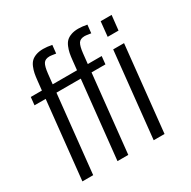

<svg xmlns="http://www.w3.org/2000/svg" viewBox="-172 -954 1119 1122"><g transform="rotate(-30 388.0 -392.5)"><path d="M307.6 0 362.8 -524.9H287.6L293 -578.1H368.2L374.5 -638.2Q377.4 -667.5 381.3 -687Q385.3 -706.5 393.6 -726.6Q401.9 -746.6 414.3 -758.5Q426.8 -770.5 447.3 -777.8Q467.8 -785.2 495.6 -785.2Q521.5 -785.2 554.2 -778.8L548.3 -723.6Q514.6 -729 507.3 -729Q476.1 -729 464.6 -710.2Q453.1 -691.4 448.2 -646L440.9 -578.1H534.7L529.3 -524.9H435.5L380.4 0ZM70.8 0 126 -524.9H50.8L56.2 -578.1H131.3L137.7 -638.2Q140.6 -667.5 144.5 -687Q148.4 -706.5 156.7 -726.6Q165 -746.6 177.5 -758.5Q189.9 -770.5 210.4 -777.8Q231 -785.2 258.8 -785.2Q284.7 -785.2 317.4 -778.8L311.5 -723.6Q277.8 -729 270.5 -729Q239.3 -729 227.8 -710.2Q216.3 -691.4 211.4 -646L204.1 -578.1H297.9L292.5 -524.9H198.7L143.6 0ZM551.8 0 612.3 -578.1H685.5L625 0ZM621.1 -657.7 631.3 -757.3H705.1L694.3 -657.7Z"/></g></svg>

Font: Oswald
Style: Light
Weight: 300
Designer: Vernon Adams
Foundry: Vernon Adams
Version: 3.0; ttfautohint (v0.95.6-bc232) -l 8 -r 50 -G 200 -x 0 -w "